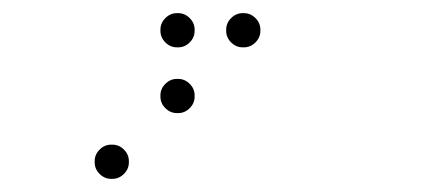

<svg xmlns="http://www.w3.org/2000/svg" viewBox="-20 -196 640 292"><path d="M249 -176Q239 -176 231.5 -168.5Q224 -161 224 -151V-149Q224 -139 231.5 -131.5Q239 -124 249 -124H251Q261 -124 268.5 -131.5Q276 -139 276 -149V-151Q276 -161 268.5 -168.5Q261 -176 251 -176ZM349 -176Q339 -176 331.5 -168.5Q324 -161 324 -151V-149Q324 -139 331.5 -131.5Q339 -124 349 -124H351Q361 -124 368.5 -131.5Q376 -139 376 -149V-151Q376 -161 368.5 -168.5Q361 -176 351 -176ZM249 -76Q239 -76 231.5 -68.5Q224 -61 224 -51V-49Q224 -39 231.5 -31.5Q239 -24 249 -24H251Q261 -24 268.5 -31.5Q276 -39 276 -49V-51Q276 -61 268.5 -68.5Q261 -76 251 -76ZM149 24Q139 24 131.5 31.5Q124 39 124 49V51Q124 61 131.5 68.5Q139 76 149 76H151Q161 76 168.5 68.5Q176 61 176 51V49Q176 39 168.5 31.5Q161 24 151 24Z"/></svg>

Font: Doto Rounded
Style: Regular
Weight: 400
Monospace: yes
Version: Version 1.000